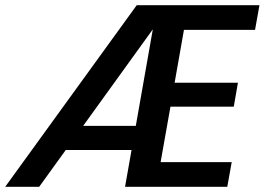

<svg xmlns="http://www.w3.org/2000/svg" viewBox="-40 -720 1020 740"><path d="M-20 0 487 -700H960L943 -605H669L633 -401H877L861 -309H617L579 -95H853L836 0H442L549 -607L111 0ZM146 -142 213 -235H540L524 -142Z"/></svg>

Font: DM Sans 10pt SemiBold
Style: Italic
Weight: 600
Italic angle: -10°
Version: Version 4.004;gftools[0.9.30]